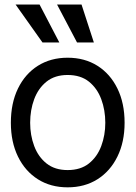

<svg xmlns="http://www.w3.org/2000/svg" viewBox="-20 -804 590 836"><path d="M274.4 11.7Q200.7 11.7 145 -23.4Q89.4 -58.6 58.3 -122.1Q27.3 -185.5 27.3 -269.5Q27.3 -355 58.3 -418.7Q89.4 -482.4 145 -517.6Q200.7 -552.7 274.4 -552.7Q348.6 -552.7 404.3 -517.6Q460 -482.4 491.2 -418.7Q522.5 -355 522.5 -269.5Q522.5 -185.5 491.2 -122.1Q460 -58.6 404.3 -23.4Q348.6 11.7 274.4 11.7ZM274.4 -63.5Q331.1 -63.5 367.2 -92.3Q403.3 -121.1 420.9 -168.2Q438.5 -215.3 438.5 -269.5Q438.5 -324.7 420.9 -372.1Q403.3 -419.4 367.2 -448.5Q331.1 -477.5 274.4 -477.5Q218.8 -477.5 182.6 -448.5Q146.5 -419.4 128.9 -372.1Q111.3 -324.7 111.3 -269.5Q111.3 -215.3 128.9 -168.2Q146.5 -121.1 182.6 -92.3Q218.8 -63.5 274.4 -63.5ZM165 -619.1 47.9 -784.2H152.3L238.3 -619.1ZM315.4 -619.1 228.5 -784.2H335L388.7 -619.1Z"/></svg>

Font: Inter Tight
Style: Regular
Weight: 400
Designer: Rasmus Andersson
Foundry: rsms
Version: Version 3.002